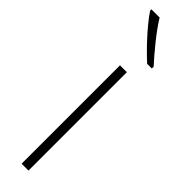

<svg xmlns="http://www.w3.org/2000/svg" viewBox="-271 -747 730 730"><g transform="rotate(45 94.0 -382.0)"><path d="M54 -764H10V-757C42 -709 102 -645 145 -606H170V-616C131 -659 85 -714 54 -764ZM113 0V-529H76V0Z"/></g></svg>

Font: Noto Sans Condensed ExtraLight
Style: Regular
Weight: 200
Width: 3
Designer: Monotype Design Team
Foundry: Monotype Imaging Inc.
Version: Version 2.013